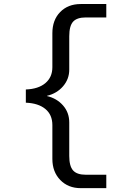

<svg xmlns="http://www.w3.org/2000/svg" viewBox="-20 -745 640 972"><path d="M388.7 207.5Q325.2 207.5 285.2 166.3Q245.1 125 245.1 59.6V-111.8Q245.1 -164.1 209.5 -193.4Q173.8 -222.7 110.8 -225.1V-292Q174.3 -294.4 209.7 -324.2Q245.1 -354 245.1 -404.8V-576.7Q245.1 -643.6 284.7 -684.1Q324.2 -724.6 388.7 -724.6H518.1V-656.7H414.1Q369.6 -656.7 350.1 -635.3Q330.6 -613.8 330.6 -561.5V-392.6Q330.6 -344.7 299.3 -308.3Q268.1 -272 217.8 -259.8V-258.8Q267.6 -247.1 299.1 -211.2Q330.6 -175.3 330.6 -125V44.4Q330.6 96.2 350.1 117.9Q369.6 139.6 414.1 139.6H518.1V207.5Z"/></svg>

Font: Cousine
Style: Regular
Weight: 400
Monospace: yes
Designer: Steve Matteson
Foundry: Monotype Imaging Inc.
Version: Version 1.21